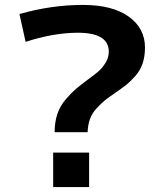

<svg xmlns="http://www.w3.org/2000/svg" viewBox="-20 -760 668 780"><path d="M202 -223Q202 -264 213 -297Q224 -330 248 -357.5Q272 -385 288 -398.5Q304 -412 336 -436Q366 -458 380.5 -470.5Q395 -483 408.5 -504.5Q422 -526 422 -550Q422 -627 296 -627Q199 -627 84 -590L59 -703Q189 -740 316 -740Q437 -740 503 -692.5Q569 -645 569 -567Q569 -531 559.5 -502.5Q550 -474 529.5 -451Q509 -428 492.5 -415Q476 -402 447 -382Q419 -363 405 -351.5Q391 -340 372.5 -320Q354 -300 345.5 -276.5Q337 -253 336 -223ZM196 0V-140H342V0Z"/></svg>

Font: M PLUS 1p
Style: Bold
Weight: 700
Version: Version 1.062